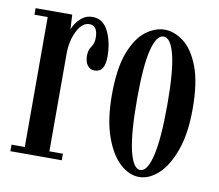

<svg xmlns="http://www.w3.org/2000/svg" viewBox="-65 -604 790 692"><g transform="rotate(10 330.0 -258.5)"><path d="M12.5 0V-24H61V-499.5H12.5V-523.5H146.5L149.5 -469.5Q151 -476 159.8 -490.2Q168.5 -504.5 183.8 -516.2Q199 -528 220.5 -528Q259 -528 278.5 -489Q298 -450 298 -395.5Q298 -339 260.5 -339Q243.5 -339 234 -352.2Q224.5 -365.5 224.5 -387Q224.5 -408 234.5 -421.5Q244.5 -435 244.5 -455.5Q244.5 -500.5 213.5 -500.5Q195.5 -500.5 181.5 -483.5Q167.5 -466.5 159.2 -439.5Q151 -412.5 151 -382V-24H200.5V0Z M485 11Q448 11 414.2 -20.2Q380.5 -51.5 359 -112.8Q337.5 -174 337.5 -263.5Q337.5 -361.5 359.8 -419.2Q382 -477 416 -502.5Q450 -528 485 -528Q519.5 -528 553.8 -502.5Q588 -477 610.5 -419.2Q633 -361.5 633 -263.5Q633 -174 611.2 -112.8Q589.5 -51.5 555.5 -20.2Q521.5 11 485 11ZM485 -14.5Q511 -14.5 525.8 -76.5Q540.5 -138.5 540.5 -263.5Q540.5 -386.5 525.8 -444.8Q511 -503 485 -503Q459 -503 444.2 -444.8Q429.5 -386.5 429.5 -263.5Q429.5 -138.5 444.2 -76.5Q459 -14.5 485 -14.5Z"/></g></svg>

Font: Imbue 50pt Medium
Style: Regular
Weight: 500
Designer: Tyler Finck
Foundry: Etcetera Type Company
Version: Version 1.102; ttfautohint (v1.8.3)